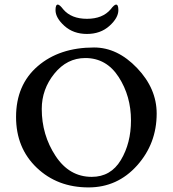

<svg xmlns="http://www.w3.org/2000/svg" viewBox="-20 -805 753 837"><path d="M256 -764Q291 -723 359 -723Q427 -723 462 -764Q478 -785 486 -785Q496 -785 496 -761Q496 -727 457 -692Q418 -657 359 -657Q300 -657 261 -692Q222 -727 222 -761Q222 -785 232 -785Q240 -785 256 -764ZM162 -330Q162 -217 222 -125.5Q282 -34 380 -34Q463 -34 507 -107.5Q551 -181 551 -280Q551 -386 497.5 -469Q444 -552 352 -552Q272 -552 217 -484Q162 -416 162 -330ZM390 -598Q492 -598 577.5 -508.5Q663 -419 663 -310Q663 -179 577.5 -83.5Q492 12 366 12Q230 12 140 -74Q50 -160 50 -295Q50 -435 144.5 -516.5Q239 -598 390 -598Z"/></svg>

Font: EB Garamond 08
Style: Regular
Weight: 400
Version: Version 0.016 ; ttfautohint (v1.5)